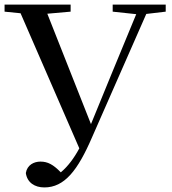

<svg xmlns="http://www.w3.org/2000/svg" viewBox="-20 -752 752 840"><path d="M473 -701 576 -690 469 -431 378 -209 187 -692 289 -701V-732H0V-701L70 -694L327 -103C304 -60 277 -24 246 2C213 -32 189 -45 157 -45C129 -45 99 -31 93 5C99 47 132 68 174 68C262 68 320 -6 383 -152L620 -691L705 -701V-732H473Z"/></svg>

Font: Noto Serif JP Medium
Style: Regular
Weight: 500
Designer: Ryoko NISHIZUKA 西塚涼子 (kana & ideographs); Frank Grießhammer (Latin, Greek & Cyrillic); Wenlong ZHANG 张文龙 (bopomofo); San
Foundry: Adobe
Version: Version 2.001;hotconv 1.1.0;makeotfexe 2.6.0